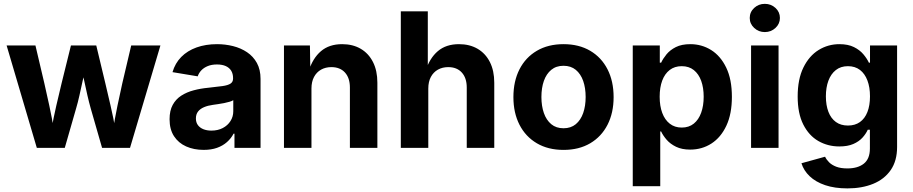

<svg xmlns="http://www.w3.org/2000/svg" viewBox="-20 -788 4862 1023"><path d="M176.2 0 15.2 -545.9H168.8L216.3 -344Q228.3 -289.9 242.5 -226.2Q256.7 -162.4 268.7 -85.3H252Q264.8 -160.8 279.9 -224.8Q295 -288.8 308.1 -344L358 -545.9H492.9L541.3 -344Q553.9 -289.2 569 -225.5Q584.2 -161.7 597 -85.3H580.6Q592.5 -161.3 605.9 -225Q619.3 -288.8 631.6 -344L679.1 -545.9H834.8L672.7 0H523.9L463.3 -210.7Q454.5 -242 445.6 -280.4Q436.8 -318.8 428.5 -358.6Q420.2 -398.4 411.5 -433H437.4Q429.2 -398.6 420.7 -358.7Q412.1 -318.8 403.4 -280.1Q394.8 -241.5 385.6 -210.7L325.1 0Z M1065 10.6Q1013 10.6 971.8 -7.8Q930.7 -26.1 907.1 -62.4Q883.5 -98.7 883.5 -152.6Q883.5 -198.5 900.2 -229.1Q916.9 -259.7 945.9 -278.4Q975 -297.1 1011.9 -306.8Q1048.8 -316.6 1089.3 -320.4Q1136.6 -325.2 1165.6 -329.4Q1194.6 -333.6 1208.2 -342.5Q1221.8 -351.5 1221.8 -369.2V-371.6Q1221.8 -394.9 1211.9 -411.1Q1201.9 -427.3 1182.9 -435.9Q1163.8 -444.5 1136 -444.5Q1108 -444.5 1087.1 -436Q1066.1 -427.4 1052.7 -413.2Q1039.3 -399 1033.4 -381.3L899.1 -403.6Q913 -451.3 945.7 -484.5Q978.5 -517.7 1027.1 -535.2Q1075.8 -552.7 1136.5 -552.7Q1180.4 -552.7 1221.9 -542.3Q1263.4 -531.9 1296.4 -509.7Q1329.4 -487.6 1348.8 -452.4Q1368.2 -417.2 1368.2 -367.5V0H1229.3V-75.8H1224.5Q1211.3 -50.4 1189.3 -31Q1167.4 -11.5 1136.5 -0.4Q1105.6 10.6 1065 10.6ZM1106.3 -92.1Q1140.9 -92.1 1167.1 -105.9Q1193.2 -119.6 1208 -143Q1222.9 -166.4 1222.9 -195.2V-254.2Q1216.2 -249.7 1203.1 -245.8Q1190 -241.8 1174 -238.7Q1157.9 -235.6 1142.2 -233.3Q1126.6 -231 1114.4 -229.3Q1087.4 -225.7 1066.9 -216.9Q1046.5 -208.2 1035.1 -193.6Q1023.8 -179 1023.8 -156.9Q1023.8 -135.7 1034.5 -121.3Q1045.2 -106.9 1063.7 -99.5Q1082.3 -92.1 1106.3 -92.1Z M1639.5 -316.1V0H1493V-545.9H1631.3L1633.6 -409.6H1624.9Q1646.3 -477.9 1690.1 -515.3Q1733.9 -552.7 1803 -552.7Q1859.8 -552.7 1901.9 -528.1Q1944.1 -503.4 1967.4 -457.3Q1990.7 -411.3 1990.7 -347.2V0H1844.3V-321.7Q1844.3 -372.5 1818.1 -401.5Q1791.8 -430.4 1745.5 -430.4Q1714.6 -430.4 1690.6 -416.9Q1666.6 -403.3 1653.1 -377.9Q1639.5 -352.4 1639.5 -316.1Z M2262 -316.1V0H2115.6V-727.5H2259.4V-409.6H2247.4Q2268.9 -477.9 2312.7 -515.3Q2356.4 -552.7 2425.6 -552.7Q2482.3 -552.7 2524.6 -528.1Q2566.9 -503.4 2590.2 -457.3Q2613.5 -411.3 2613.5 -347.2V0H2466.9V-321.7Q2466.9 -372.5 2440.6 -401.5Q2414.4 -430.4 2368.1 -430.4Q2337.2 -430.4 2313.2 -416.9Q2289.2 -403.3 2275.6 -377.9Q2262 -352.4 2262 -316.1Z M2982.5 10.7Q2900.4 10.7 2840.4 -24.6Q2780.4 -59.9 2747.9 -123.3Q2715.5 -186.6 2715.5 -270.6Q2715.5 -355.2 2747.9 -418.7Q2780.4 -482.2 2840.4 -517.4Q2900.4 -552.7 2982.5 -552.7Q3064.8 -552.7 3124.7 -517.4Q3184.5 -482.2 3217 -418.7Q3249.4 -355.2 3249.4 -270.6Q3249.4 -186.6 3217 -123.3Q3184.5 -59.9 3124.7 -24.6Q3064.8 10.7 2982.5 10.7ZM2982.5 -104.6Q3021.6 -104.6 3047.9 -126.3Q3074.1 -148.1 3087.3 -185.8Q3100.4 -223.5 3100.4 -271.1Q3100.4 -319.2 3087.3 -356.8Q3074.1 -394.3 3047.9 -415.9Q3021.6 -437.5 2982.5 -437.5Q2943.3 -437.5 2917.2 -415.9Q2891 -394.3 2877.8 -356.9Q2864.7 -319.5 2864.7 -271.1Q2864.7 -223.5 2877.8 -185.8Q2891 -148.1 2917.2 -126.3Q2943.3 -104.6 2982.5 -104.6Z M3351.4 204.1V-545.9H3495.5V-454H3502.6Q3512.7 -475.8 3531.4 -498.7Q3550.1 -521.5 3580.9 -537.1Q3611.8 -552.7 3658.2 -552.7Q3718.9 -552.7 3769 -521.5Q3819.2 -490.2 3849.4 -427.7Q3879.6 -365.3 3879.6 -272Q3879.6 -181.1 3850.3 -118.5Q3821 -55.8 3770.7 -23.3Q3720.4 9.1 3657.3 9.1Q3613 9.1 3582.1 -6Q3551.3 -21 3532.1 -43.2Q3512.9 -65.4 3502.6 -87.4H3497.9V204.1ZM3612.2 -108.3Q3650.6 -108.3 3676.6 -129.3Q3702.6 -150.3 3715.9 -187.4Q3729.3 -224.6 3729.3 -272.5Q3729.3 -320.4 3716.1 -357.1Q3702.8 -393.8 3676.8 -414.6Q3650.8 -435.4 3612.2 -435.4Q3574.6 -435.4 3548.3 -415.2Q3522.1 -395.1 3508.4 -358.7Q3494.8 -322.2 3494.8 -272.5Q3494.8 -223.3 3508.5 -186.4Q3522.3 -149.5 3548.7 -128.9Q3575.1 -108.3 3612.2 -108.3Z M3981.8 0V-545.9H4128.2V0ZM4055 -617.1Q4021.9 -617.1 3998.3 -639.2Q3974.7 -661.3 3974.7 -692.2Q3974.7 -723.8 3998.3 -745.7Q4021.9 -767.5 4055 -767.5Q4088.2 -767.5 4111.9 -745.7Q4135.5 -723.9 4135.5 -692.3Q4135.5 -661.3 4111.9 -639.2Q4088.2 -617.1 4055 -617.1Z M4495.4 215.8Q4427.2 215.8 4376.5 198.6Q4325.9 181.4 4294.1 151.1Q4262.3 120.8 4250.2 81.8L4376.1 47Q4383 62.1 4397.3 76.5Q4411.6 90.9 4435.5 100.2Q4459.4 109.4 4494.8 109.4Q4550.8 109.4 4582.9 83.7Q4614.9 57.9 4614.9 3.7V-96.7H4603.5Q4593.7 -74.7 4575.1 -54.3Q4556.6 -33.9 4526.5 -20.8Q4496.5 -7.7 4452.2 -7.7Q4390.7 -7.7 4340.3 -36.6Q4289.9 -65.5 4260 -124.6Q4230.1 -183.6 4230.1 -273.8Q4230.1 -366.2 4260.6 -428.2Q4291 -490.2 4341.5 -521.5Q4392.1 -552.7 4452.5 -552.7Q4498.7 -552.7 4529.8 -537.2Q4560.9 -521.8 4580.2 -498.8Q4599.5 -475.8 4609.6 -454H4615.5V-545.9H4759.8V-4.6Q4759.8 69.2 4725.8 118.2Q4691.8 167.2 4632.2 191.5Q4572.6 215.8 4495.4 215.8ZM4497.9 -119.1Q4535.6 -119.1 4561.7 -137.6Q4587.9 -156.1 4601.6 -191Q4615.4 -225.9 4615.4 -274.7Q4615.4 -323.3 4601.7 -359.3Q4588.1 -395.4 4562 -415.4Q4535.8 -435.4 4497.9 -435.4Q4459.6 -435.4 4433.4 -414.7Q4407.2 -394 4393.8 -357.9Q4380.4 -321.7 4380.4 -274.7Q4380.4 -227.3 4393.9 -192.2Q4407.4 -157.1 4433.6 -138.1Q4459.8 -119.1 4497.9 -119.1Z"/></svg>

Font: Inter Variable LoSnoCo
Style: Regular
Weight: 400
Designer: Rasmus Andersson
Foundry: rsms
Version: Version 4.000;git-a52131595; featfreeze: case,dlig,ss01,ss02